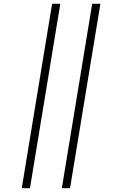

<svg xmlns="http://www.w3.org/2000/svg" viewBox="-20 -843 640 1006"><path d="M304 143 463 -823H506L347 143ZM94 143 253 -823H296L137 143Z"/></svg>

Font: Iosevka SS04 XLt Ex
Style: Italic
Weight: 200
Width: 7
Italic angle: -9°
Monospace: yes
Designer: Belleve Invis
Foundry: Belleve Invis
Version: Version 19.0.0; ttfautohint (v1.8.4)